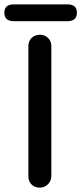

<svg xmlns="http://www.w3.org/2000/svg" viewBox="-49 -859 372 879"><path d="M186 -51Q185 -29 169.5 -14.5Q154 0 133 0Q110 0 95.5 -14.5Q81 -29 81 -51V-649Q81 -671 96 -685.5Q111 -700 135 -700Q155 -700 170.5 -685.5Q186 -671 186 -649ZM14 -762Q-29 -762 -29 -801Q-29 -839 14 -839H260Q303 -839 303 -801Q303 -762 260 -762Z"/></svg>

Font: Quicksand SemiBold
Style: Regular
Weight: 600
Designer: Andrew Paglinawan
Foundry: Andrew Paglinawan
Version: Version 3.006